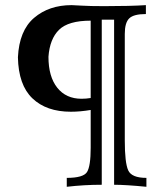

<svg xmlns="http://www.w3.org/2000/svg" viewBox="-20 -717 631 737"><path d="M542 0Q461.9 -7.8 418 -7.8V-641.6H370.6V-7.8Q303.7 -7.8 236.3 0V-34.2Q299.8 -34.2 314 -56.6Q328.1 -79.1 328.1 -149.4V-294.9Q288.1 -288.1 252 -288.1Q158.2 -288.1 104.5 -339.4Q50.8 -390.6 48.8 -497.1Q53.7 -599.6 110.8 -648.4Q168 -697.3 254.9 -697.3Q265.6 -697.3 294.9 -695.3Q324.2 -693.4 380.4 -693.4Q480.5 -693.4 540 -697.3V-663.1Q493.2 -663.1 476.1 -646.5Q459 -629.9 459 -586.9V-177.7Q459 -91.8 472.2 -63Q485.4 -34.2 542 -34.2ZM293 -337.9Q310.5 -337.9 328.1 -340.8V-637.7Q242.2 -637.7 206.5 -602.5Q170.9 -567.4 166 -499Q166 -422.9 199.7 -380.4Q233.4 -337.9 293 -337.9Z"/></svg>

Font: Kelvinch
Style: Bold
Weight: 700
Designer: Paul James Miller
Foundry: High-Logic / Made with FontCreator
Version: Version 3.501;March 28, 2021;FontCreator 13.0.0.2683 64-bit